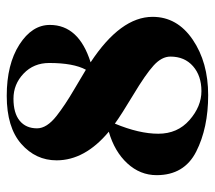

<svg xmlns="http://www.w3.org/2000/svg" viewBox="-54 -572 638 570"><g transform="rotate(-90 265.0 -287.0)"><path d="M500 -153Q500 -80 432.5 -34Q365 12 267.5 12Q170 12 100 -23.5Q30 -59 30 -141Q30 -190 65 -228Q100 -266 159 -283Q74 -354 74 -438Q74 -500 123 -543Q172 -586 265.5 -586Q359 -586 417.5 -548.5Q476 -511 476 -458Q476 -372 365 -337Q500 -248 500 -153ZM169 -496Q169 -467 206 -438Q238 -413 282.5 -387Q327 -361 343 -351Q363 -388 363 -460Q363 -506 331.5 -536Q300 -566 257 -566Q214 -566 191.5 -547.5Q169 -529 169 -496ZM382 -100Q382 -126 355.5 -150Q329 -174 269 -210Q209 -246 183 -265Q153 -193 153 -136Q153 -79 193.5 -43.5Q234 -8 279.5 -8Q325 -8 353.5 -33Q382 -58 382 -100Z"/></g></svg>

Font: Rozha One
Style: Regular
Weight: 400
Designer: Tim Donaldson, Indian Type Foundry
Foundry: Indian Type Foundry
Version: Version 1.301;PS 1.0;hotconv 1.0.78;makeotf.lib2.5.61930; tt